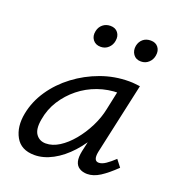

<svg xmlns="http://www.w3.org/2000/svg" viewBox="-116 -706 739 806"><g transform="rotate(20 253.5 -302.5)"><path d="M126 7Q66 7 41.5 -37Q17 -81 29 -143Q40 -200 74 -250Q108 -300 158.5 -338Q209 -376 269.5 -398Q330 -420 395 -420Q411 -420 422.5 -418.5Q434 -417 444 -416L374 -97Q366 -55 391 -55Q405 -55 422 -66.5Q439 -78 459 -97L483 -66Q447 -31 418 -12.5Q389 6 361 6Q341 6 326.5 -3Q312 -12 307.5 -30Q303 -48 309 -77L346 -243L387 -277Q374 -218 347 -167Q320 -116 284 -76.5Q248 -37 207 -15Q166 7 126 7ZM154 -55Q184 -55 214 -74Q244 -93 271 -125.5Q298 -158 318 -198Q338 -238 346 -278L369 -386L407 -356Q399 -358 390 -358.5Q381 -359 373 -359Q323 -359 278 -343Q233 -327 197 -298Q161 -269 136 -230Q111 -191 103 -143Q95 -98 110.5 -76.5Q126 -55 154 -55ZM232 -515Q209 -515 197 -531Q185 -547 190 -570Q194 -589 208 -600.5Q222 -612 242 -612Q264 -612 275.5 -597Q287 -582 283 -560Q280 -541 266 -528Q252 -515 232 -515ZM412 -515Q389 -515 377.5 -531.5Q366 -548 370 -570Q374 -589 387.5 -600.5Q401 -612 422 -612Q444 -612 455.5 -597Q467 -582 463 -560Q460 -541 446 -528Q432 -515 412 -515Z"/></g></svg>

Font: Ysabeau Infant Medium
Style: Italic
Weight: 500
Italic angle: -12°
Designer: Christian Thalmann (Catharsis Fonts)
Version: Version 2.001;gftools[0.9.30]; featfreeze: ss01,ss02,lnum